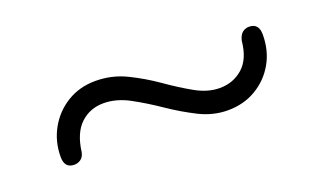

<svg xmlns="http://www.w3.org/2000/svg" viewBox="-34 -557 701 417"><g transform="rotate(-20 317.0 -349.0)"><path d="M442 -270Q408 -270 375.8 -286.2Q343.5 -302.5 312.8 -323.5Q282 -344.5 252 -360.8Q222 -377 192.5 -377Q161 -377 139.2 -356.5Q117.5 -336 112 -293.5Q110 -283 103.2 -278Q96.5 -273 88 -273Q65.5 -273 65.5 -299Q65.5 -334.5 82 -364Q98.5 -393.5 127.2 -411Q156 -428.5 192.5 -428.5Q230.5 -428.5 263.8 -412.2Q297 -396 327.2 -374.8Q357.5 -353.5 386 -337.5Q414.5 -321.5 442 -321.5Q473 -321.5 495.2 -341Q517.5 -360.5 521.5 -402Q524.5 -414.5 531.2 -419.8Q538 -425 546.5 -425Q569 -425 569 -399Q569 -362 552.5 -333Q536 -304 507.2 -287Q478.5 -270 442 -270Z"/></g></svg>

Font: Fraunces 17pt
Style: Regular
Weight: 400
Version: Version 1.000;[b76b70a41]